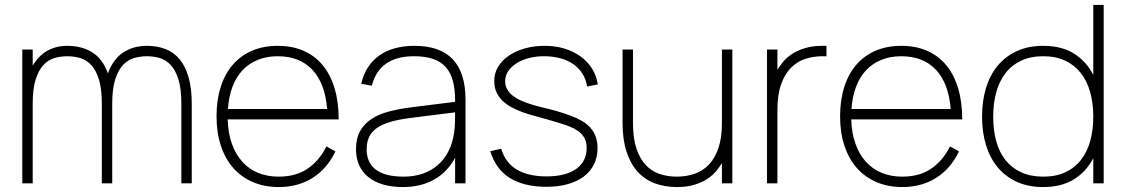

<svg xmlns="http://www.w3.org/2000/svg" viewBox="-20 -740 4545 775"><path d="M391 -321Q391 -382 379.2 -419.5Q367.5 -457 348 -477.8Q328.5 -498.5 303.5 -505.8Q278.5 -513 251.5 -513Q225.5 -513 200.2 -505.8Q175 -498.5 155.5 -477.8Q136 -457 124 -419.5Q112 -382 112 -321V0H70V-540H112V-475Q136 -515.5 171.2 -535.2Q206.5 -555 251.5 -555Q310 -555 352.2 -528.8Q394.5 -502.5 415.5 -444Q437.5 -502.5 478.2 -528.8Q519 -555 572.5 -555Q614 -555 647.8 -542Q681.5 -529 705 -500.8Q728.5 -472.5 741.2 -428Q754 -383.5 754 -321V0H712V-321Q712 -382 700.2 -419.5Q688.5 -457 669 -477.8Q649.5 -498.5 624.5 -505.8Q599.5 -513 572.5 -513Q546.5 -513 521.2 -505.8Q496 -498.5 476.5 -477.8Q457 -457 445 -419.5Q433 -382 433 -321V0H391Z M1105 -27Q1175 -27 1222.2 -59.5Q1269.5 -92 1297.5 -149L1334 -129Q1300.5 -59 1241.8 -22Q1183 15 1105 15Q1047.5 15 1001.2 -4.8Q955 -24.5 922.2 -61.2Q889.5 -98 871.8 -151Q854 -204 854 -270Q854 -336.5 871 -389.5Q888 -442.5 920 -479.2Q952 -516 997.8 -535.5Q1043.5 -555 1101 -555Q1159.5 -555 1205.2 -535Q1251 -515 1282.5 -476.8Q1314 -438.5 1330.5 -383.5Q1347 -328.5 1347 -258H899Q900.5 -203.5 915.8 -160.5Q931 -117.5 957.5 -87.8Q984 -58 1021.2 -42.5Q1058.5 -27 1105 -27ZM1300.5 -300Q1292 -404 1240.8 -458.5Q1189.5 -513 1101 -513Q1056.5 -513 1020.8 -498.5Q985 -484 959.2 -456.8Q933.5 -429.5 918.5 -390Q903.5 -350.5 900 -300Z M1653 -555Q1859 -555 1859 -338V0H1817V-103.5Q1786.5 -46 1732.8 -15.5Q1679 15 1606.5 15Q1561.5 15 1526.5 4.8Q1491.5 -5.5 1467 -25Q1442.5 -44.5 1429.8 -73Q1417 -101.5 1417 -137.5Q1417 -182 1434 -211.8Q1451 -241.5 1481 -260.8Q1511 -280 1552.2 -290.5Q1593.5 -301 1641.5 -307L1817 -329V-334Q1817 -381.5 1807.5 -415.2Q1798 -449 1777.8 -470.8Q1757.5 -492.5 1726 -502.8Q1694.5 -513 1651 -513Q1511 -513 1481 -394L1438 -402Q1455.5 -476.5 1510.8 -515.8Q1566 -555 1653 -555ZM1641.5 -264.5Q1592 -258.5 1557.5 -248.5Q1523 -238.5 1501.2 -223.2Q1479.5 -208 1469.8 -187Q1460 -166 1460 -137.5Q1460 -83 1497.5 -55Q1535 -27 1609.5 -27Q1651.5 -27 1686.2 -39Q1721 -51 1747.2 -73.8Q1773.5 -96.5 1790.2 -129.5Q1807 -162.5 1813 -204Q1816 -224 1816.5 -246.2Q1817 -268.5 1817 -286.5Z M2186 14Q2096 14 2038.8 -21Q1981.5 -56 1959 -130L2003 -139.5Q2020.5 -82.5 2066.5 -55.2Q2112.5 -28 2186 -28Q2263 -28 2305.5 -58Q2348 -88 2348 -143Q2348 -156.5 2344.8 -168.5Q2341.5 -180.5 2333.8 -191.2Q2326 -202 2313.2 -211.2Q2300.5 -220.5 2281.5 -228.5Q2265.5 -235 2239.2 -243.2Q2213 -251.5 2182 -260Q2160 -266 2136.2 -272.5Q2112.5 -279 2089.5 -287.2Q2066.5 -295.5 2045.8 -306.5Q2025 -317.5 2009.2 -332.5Q1993.5 -347.5 1984.2 -367.2Q1975 -387 1975 -413.5Q1975 -444 1990.2 -469.8Q2005.5 -495.5 2032.8 -514.5Q2060 -533.5 2097.2 -544.2Q2134.5 -555 2178.5 -555Q2222 -555 2258.8 -543.8Q2295.5 -532.5 2323.8 -512Q2352 -491.5 2370 -462.8Q2388 -434 2393 -399L2350 -391Q2345.5 -419.5 2331.2 -442.2Q2317 -465 2294.5 -480.8Q2272 -496.5 2241.8 -504.8Q2211.5 -513 2175.5 -513Q2143 -513 2114.5 -505.5Q2086 -498 2064.8 -484.5Q2043.5 -471 2031.2 -452.5Q2019 -434 2019 -412Q2019 -393.5 2027.5 -379Q2036 -364.5 2050 -353.5Q2064 -342.5 2082 -334.5Q2100 -326.5 2119.5 -320.2Q2139 -314 2158.2 -309.2Q2177.5 -304.5 2193.5 -300.5Q2228 -292 2258 -282Q2288 -272 2308 -263Q2352 -242.5 2372 -213Q2392 -183.5 2392 -142Q2392 -106 2377.8 -77Q2363.5 -48 2336.8 -27.8Q2310 -7.5 2272 3.2Q2234 14 2186 14Z M2535 -244Q2535 -183.5 2548.5 -142Q2562 -100.5 2585.5 -75Q2609 -49.5 2641.5 -38.2Q2674 -27 2712 -27Q2749.5 -27 2782.8 -38.2Q2816 -49.5 2840.8 -75Q2865.5 -100.5 2879.8 -142Q2894 -183.5 2894 -244V-540H2936V0H2894V-81.5Q2885 -66.5 2871 -49.5Q2857 -32.5 2835.5 -18.2Q2814 -4 2783.8 5.5Q2753.5 15 2712 15Q2663 15 2622.5 -0.2Q2582 -15.5 2553.2 -47.5Q2524.5 -79.5 2508.8 -128.2Q2493 -177 2493 -244V-540H2535Z M3316 -512.5Q3312 -513 3308 -513Q3304 -513 3300 -513Q3262.5 -513 3229.5 -502Q3196.5 -491 3171.8 -465.5Q3147 -440 3132.5 -398.5Q3118 -357 3118 -296V0H3076V-540H3118V-458.5Q3127 -473.5 3141 -490.5Q3155 -507.5 3176.5 -521.8Q3198 -536 3228.5 -545.5Q3259 -555 3300 -555Q3304 -555 3308 -555Q3312 -555 3316 -554.5Z M3622 -27Q3692 -27 3739.2 -59.5Q3786.5 -92 3814.5 -149L3851 -129Q3817.5 -59 3758.8 -22Q3700 15 3622 15Q3564.5 15 3518.2 -4.8Q3472 -24.5 3439.2 -61.2Q3406.5 -98 3388.8 -151Q3371 -204 3371 -270Q3371 -336.5 3388 -389.5Q3405 -442.5 3437 -479.2Q3469 -516 3514.8 -535.5Q3560.5 -555 3618 -555Q3676.5 -555 3722.2 -535Q3768 -515 3799.5 -476.8Q3831 -438.5 3847.5 -383.5Q3864 -328.5 3864 -258H3416Q3417.5 -203.5 3432.8 -160.5Q3448 -117.5 3474.5 -87.8Q3501 -58 3538.2 -42.5Q3575.5 -27 3622 -27ZM3817.5 -300Q3809 -404 3757.8 -458.5Q3706.5 -513 3618 -513Q3573.5 -513 3537.8 -498.5Q3502 -484 3476.2 -456.8Q3450.5 -429.5 3435.5 -390Q3420.5 -350.5 3417 -300Z M4435 -720V0H4393V-101.5Q4364.5 -46.5 4314.2 -15.8Q4264 15 4191 15Q4130.5 15 4084.5 -6Q4038.5 -27 4007.2 -64.5Q3976 -102 3960 -154.2Q3944 -206.5 3944 -269Q3944 -333 3960.2 -385.8Q3976.5 -438.5 4008 -476Q4039.5 -513.5 4085.5 -534.2Q4131.5 -555 4191 -555Q4265 -555 4315 -523.8Q4365 -492.5 4393 -437.5V-720ZM4191 -513Q4140 -513 4102 -495.2Q4064 -477.5 4039 -445.2Q4014 -413 4001.5 -368.2Q3989 -323.5 3989 -269Q3989 -214 4001.5 -169.2Q4014 -124.5 4039.2 -93Q4064.5 -61.5 4102.5 -44.2Q4140.5 -27 4191 -27Q4242.5 -27 4280.5 -44.8Q4318.5 -62.5 4343.5 -94.8Q4368.5 -127 4380.8 -171.5Q4393 -216 4393 -269Q4393 -324 4380.2 -369Q4367.5 -414 4342 -446Q4316.5 -478 4278.8 -495.5Q4241 -513 4191 -513Z"/></svg>

Font: Vela Sans ExtLt
Style: Regular
Weight: 200
Designer: Principal design: Mikhail Sharanda - project Manrope.
Design modification: Ravid Balaliev
Foundry: Mikhail Sharanda
Version: Version 1.001